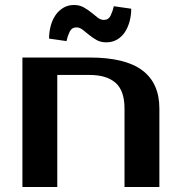

<svg xmlns="http://www.w3.org/2000/svg" viewBox="-20 -751 725 771"><path d="M620 0H480V-315Q480 -387 444 -418.5Q408 -450 340 -450H210V0H70V-520H340Q483 -520 551.5 -468.5Q620 -417 620 -315ZM177 -596Q177 -622 183.5 -646.5Q190 -671 202.5 -689.5Q215 -708 234 -719.5Q253 -731 277 -731Q299 -731 316 -721.5Q333 -712 346.5 -701Q360 -690 372 -680.5Q384 -671 397 -671Q416 -671 424.5 -689Q433 -707 437 -726L507 -716Q507 -690 500.5 -665.5Q494 -641 481.5 -622Q469 -603 450 -592Q431 -581 407 -581Q384 -581 367.5 -590.5Q351 -600 337.5 -611Q324 -622 312 -631.5Q300 -641 287 -641Q268 -641 259.5 -623Q251 -605 247 -586Z"/></svg>

Font: Prosto One
Style: Regular
Weight: 400
Designer: Pavel Emelyanov and Jovanny lemonad
Foundry: Pavel Emelyanov and Jovanny Lemonad
Version: Version 1.001